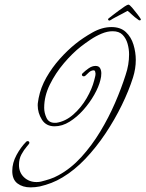

<svg xmlns="http://www.w3.org/2000/svg" viewBox="-20 -746 629 830"><path d="M112 64Q78 64 55.5 47Q33 30 33 -7Q33 -42 51.5 -76Q70 -110 93 -133Q96 -136 99 -136Q107 -136 107 -128Q107 -125 95.5 -112Q84 -99 73 -79Q62 -59 62 -33Q62 0 84 20.5Q106 41 138 41Q143 41 148 40.5Q153 40 157 39Q177 34 195.5 28Q214 22 232 12Q286 -17 331.5 -67Q377 -117 413.5 -177.5Q450 -238 477.5 -301.5Q505 -365 523 -422Q538 -466 538 -511Q538 -534 531.5 -557Q525 -580 510 -595.5Q495 -611 467 -611Q444 -611 419 -600.5Q394 -590 371 -574.5Q348 -559 330 -545Q293 -516 256.5 -473Q220 -430 195.5 -380.5Q171 -331 171 -280Q171 -258 181 -236.5Q191 -215 217 -215H223Q263 -221 297 -251Q331 -281 354.5 -321.5Q378 -362 387 -398Q389 -406 391 -413.5Q393 -421 393 -428Q393 -430 391.5 -436Q390 -442 385 -442Q372 -442 360 -429Q348 -416 343 -416Q334 -416 334 -424Q334 -426 337 -429Q348 -440 363 -450.5Q378 -461 393 -461Q407 -461 412.5 -451.5Q418 -442 418 -429Q418 -422 417 -414.5Q416 -407 414 -400Q407 -371 387.5 -336.5Q368 -302 340.5 -271Q313 -240 281 -220Q249 -200 216 -200Q179 -200 161 -229Q143 -258 143 -291Q143 -299 144.5 -306.5Q146 -314 147 -322Q156 -368 180.5 -411Q205 -454 238.5 -491.5Q272 -529 307 -557Q338 -582 379.5 -605.5Q421 -629 462 -629Q501 -629 524 -607.5Q547 -586 557 -553Q567 -520 567 -487Q567 -449 555 -411Q537 -354 506.5 -291.5Q476 -229 436 -169Q396 -109 349 -59.5Q302 -10 250 21Q227 35 202.5 44.5Q178 54 152 60Q142 62 132 63Q122 64 112 64ZM458 -659Q454 -657 453 -657Q449 -657 447.5 -660.5Q446 -664 449 -666Q455 -671 467.5 -680.5Q480 -690 494 -700.5Q508 -711 519.5 -718.5Q531 -726 535 -726Q540 -726 551.5 -712.5Q563 -699 574 -684.5Q585 -670 587 -666Q589 -664 589 -663Q589 -658 584 -658Q581 -658 580 -659Q560 -673 549 -684Q538 -695 531 -699Q526 -696 511 -688Q496 -680 480.5 -672Q465 -664 458 -659Z"/></svg>

Font: Sassy Frass
Style: Regular
Weight: 400
Designer: Robert E. Leuschke
Foundry: Robert E. Leuschke
Version: Version 1.010; ttfautohint (v1.8.3)